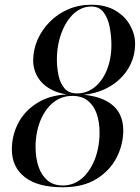

<svg xmlns="http://www.w3.org/2000/svg" viewBox="-20 -780 590 810"><path d="M245 10Q139.5 10 84.8 -32.5Q30 -75 30 -150Q30 -210 58.2 -263Q86.5 -316 143 -349.2Q199.5 -382.5 285 -382.5Q391 -382.5 445.5 -343.8Q500 -305 500 -230Q500 -170 471.8 -115Q443.5 -60 387 -25Q330.5 10 245 10ZM245 2.5Q274.5 2.5 299 -9.8Q323.5 -22 342.2 -43.8Q361 -65.5 374 -93.8Q387 -122 393.5 -154.5Q400 -187 400 -220Q400 -265.5 387.8 -300.5Q375.5 -335.5 350 -355.5Q324.5 -375.5 285 -375.5Q255.5 -375.5 231 -364Q206.5 -352.5 187.8 -331.8Q169 -311 156 -283.8Q143 -256.5 136.5 -224.8Q130 -193 130 -160Q130 -114.5 142.2 -77.8Q154.5 -41 180 -19.2Q205.5 2.5 245 2.5ZM305 -379Q244.5 -379 203.2 -398.8Q162 -418.5 141 -451.8Q120 -485 120 -525Q120 -570 138.2 -612Q156.5 -654 189.5 -687.5Q222.5 -721 267.2 -740.5Q312 -760 365 -760Q425.5 -760 466.8 -735.5Q508 -711 529 -673Q550 -635 550 -595Q550 -550 531.8 -510.8Q513.5 -471.5 480.5 -442Q447.5 -412.5 402.8 -395.8Q358 -379 305 -379ZM305 -386Q331.5 -386 354 -396.5Q376.5 -407 394.2 -426Q412 -445 424.5 -470.5Q437 -496 443.5 -526.5Q450 -557 450 -590Q450 -625.5 443.2 -663.2Q436.5 -701 418 -726.8Q399.5 -752.5 365 -752.5Q338.5 -752.5 316 -740.2Q293.5 -728 275.8 -706.2Q258 -684.5 245.5 -656.2Q233 -628 226.5 -595.5Q220 -563 220 -530Q220 -494.5 227 -461.5Q234 -428.5 252.2 -407.2Q270.5 -386 305 -386Z"/></svg>

Font: Bodoni Moda 28pt
Style: Italic
Weight: 400
Italic angle: -13°
Designer: Owen Earl
Foundry: indestructible type
Version: Version 2.004